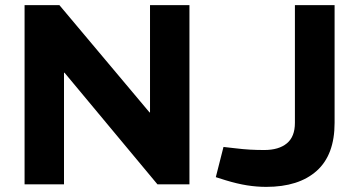

<svg xmlns="http://www.w3.org/2000/svg" viewBox="-20 -720 1384 750"><path d="M76 0V-700H212L564 -281H566V-700H720V0H595L232 -436H230V0ZM1020 10Q983 10 945 4Q907 -2 861 -16L823 -28L853 -146L897 -141Q930 -137 956.5 -135.5Q983 -134 1012 -134Q1069 -134 1100.5 -160Q1132 -186 1132 -240V-700H1287V-240Q1287 -115 1217 -52.5Q1147 10 1020 10Z"/></svg>

Font: REM SemiBold
Style: Regular
Weight: 600
Designer: Octavio Pardo
Foundry: Ashler Design
Version: Version 1.005;gftools[0.9.28]